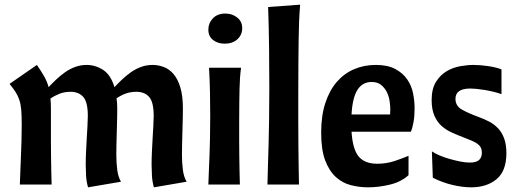

<svg xmlns="http://www.w3.org/2000/svg" viewBox="-20 -790 2222 822"><path d="M639 12Q632 -11 630.5 -38Q629 -65 629 -85Q629 -113 630.5 -142.5Q632 -172 633.5 -199.5Q635 -227 636.5 -251.5Q638 -276 638 -294Q638 -353 618.5 -375Q599 -397 564 -397Q538 -397 517 -389Q496 -381 479 -369Q482 -349 482 -326Q482 -312 481.5 -285Q481 -258 480 -227.5Q479 -197 478.5 -169Q478 -141 478 -126Q478 -93 482 -62.5Q486 -32 498 -12L357 12Q350 -11 348.5 -38Q347 -65 347 -85Q347 -113 348.5 -142.5Q350 -172 351.5 -199.5Q353 -227 354.5 -251.5Q356 -276 356 -294Q356 -353 336.5 -375Q317 -397 282 -397Q256 -397 234.5 -388.5Q213 -380 196 -368Q198 -348 198 -325Q198 -302 198 -271Q198 -225 198 -188Q198 -151 198.5 -119Q199 -87 199.5 -58.5Q200 -30 201 0H65Q66 -24 67 -54Q68 -84 69.5 -117.5Q71 -151 72 -186.5Q73 -222 73 -255Q73 -294 71 -318.5Q69 -343 63 -361.5Q57 -380 47 -395.5Q37 -411 21 -431L138 -512Q158 -483 170 -461.5Q182 -440 188 -417Q203 -433 221 -450Q239 -467 259 -481Q279 -495 302 -503.5Q325 -512 351 -512Q388 -512 421 -491Q454 -470 470 -417Q485 -433 503 -450Q521 -467 541 -481Q561 -495 584 -503.5Q607 -512 633 -512Q658 -512 681.5 -503Q705 -494 723 -473Q741 -452 752 -416Q763 -380 763 -326Q763 -312 762.5 -285Q762 -258 761 -227.5Q760 -197 759.5 -169Q759 -141 759 -126Q759 -93 763 -62.5Q767 -32 779 -12Z M1012 -500Q1009 -477 1007.5 -456Q1006 -435 1005.5 -409.5Q1005 -384 1004.5 -350.5Q1004 -317 1004 -271Q1004 -225 1004 -188Q1004 -151 1004.5 -119Q1005 -87 1005.5 -58.5Q1006 -30 1007 0H872Q873 -37 874.5 -65Q876 -93 877 -124.5Q878 -156 879 -195.5Q880 -235 880 -294Q880 -348 879 -395.5Q878 -443 875 -500ZM872 -663Q872 -691 891.5 -711.5Q911 -732 945 -732Q974 -732 995.5 -715Q1017 -698 1017 -669Q1017 -641 996.5 -622Q976 -603 942 -603Q913 -603 892.5 -618.5Q872 -634 872 -663Z M1265 -770Q1262 -735 1260.5 -698Q1259 -661 1258.5 -616.5Q1258 -572 1257.5 -517Q1257 -462 1257 -391Q1257 -325 1257 -271.5Q1257 -218 1257.5 -172Q1258 -126 1258.5 -84.5Q1259 -43 1260 0H1125Q1126 -52 1127.5 -92Q1129 -132 1130 -175.5Q1131 -219 1132 -274.5Q1133 -330 1133 -414Q1133 -499 1132 -584.5Q1131 -670 1128 -760Z M1485 -226Q1490 -150 1516 -119.5Q1542 -89 1595 -89Q1635 -89 1670.5 -101Q1706 -113 1729 -123V-40Q1697 -11 1649 0.5Q1601 12 1556 12Q1519 12 1483 3Q1447 -6 1418.5 -31.5Q1390 -57 1372.5 -102.5Q1355 -148 1355 -222Q1355 -295 1373 -349.5Q1391 -404 1422.5 -440Q1454 -476 1496.5 -494Q1539 -512 1589 -512Q1640 -512 1672.5 -494.5Q1705 -477 1723.5 -450Q1742 -423 1748.5 -390Q1755 -357 1755 -326Q1755 -294 1750.5 -268Q1746 -242 1739 -226ZM1571 -439Q1532 -439 1510.5 -405.5Q1489 -372 1485 -300H1650Q1650 -304 1650.5 -310Q1651 -316 1651 -321Q1651 -337 1648 -357.5Q1645 -378 1636 -396Q1627 -414 1611.5 -426.5Q1596 -439 1571 -439Z M1991 -94Q2019 -94 2031 -105Q2043 -116 2043 -136Q2043 -149 2038.5 -158Q2034 -167 2024.5 -174Q2015 -181 2000 -187.5Q1985 -194 1964 -202Q1940 -211 1915.5 -222Q1891 -233 1871.5 -250Q1852 -267 1840 -294Q1828 -321 1828 -362Q1828 -410 1846.5 -439.5Q1865 -469 1892 -485Q1919 -501 1950 -506.5Q1981 -512 2007 -512Q2036 -512 2070 -507Q2104 -502 2127 -493V-387Q2110 -393 2091 -397.5Q2072 -402 2054 -405Q2036 -408 2020 -409.5Q2004 -411 1994 -411Q1930 -411 1930 -367Q1930 -336 1958 -320.5Q1986 -305 2027 -290Q2052 -281 2074 -269.5Q2096 -258 2112.5 -240.5Q2129 -223 2138.5 -197Q2148 -171 2148 -134Q2148 -58 2106 -23Q2064 12 1997 12Q1961 12 1918 2Q1875 -8 1833 -29L1829 -142Q1842 -133 1862 -124.5Q1882 -116 1905 -109.5Q1928 -103 1950.5 -98.5Q1973 -94 1991 -94Z"/></svg>

Font: CantoraOne
Style: Regular
Weight: 400
Designer: Pablo Impallari, Rodrigo Fuenzalida
Foundry: Pablo Impallari
Version: Version 1.001; ttfautohint (v0.8) -G 200 -r 50